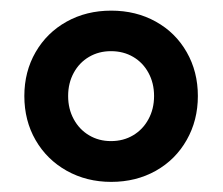

<svg xmlns="http://www.w3.org/2000/svg" viewBox="-20 -748 430 370"><path d="M26.9 -563Q26.9 -609.9 48.6 -647.5Q70.3 -685.1 108.4 -706.3Q146.5 -727.5 194.3 -727.5Q242.2 -727.5 280.3 -706.3Q318.4 -685.1 339.8 -647.5Q361.3 -609.9 361.3 -563Q361.3 -516.1 339.8 -478.3Q318.4 -440.4 280.3 -418.9Q242.2 -397.5 194.3 -397.5Q147 -397.5 108.6 -418.9Q70.3 -440.4 48.6 -478Q26.9 -515.6 26.9 -563ZM276.9 -563Q276.9 -587.9 266.1 -607.7Q255.4 -627.4 236.6 -638.4Q217.8 -649.4 193.8 -649.4Q170.4 -649.4 151.6 -638.4Q132.8 -627.4 122.1 -607.7Q111.3 -587.9 111.3 -563Q111.3 -538.1 122.1 -518.3Q132.8 -498.5 151.6 -487.3Q170.4 -476.1 193.8 -476.1Q217.8 -476.1 236.6 -487.3Q255.4 -498.5 266.1 -518.3Q276.9 -538.1 276.9 -563Z"/></svg>

Font: Reddit Sans SemiBold
Style: Regular
Weight: 600
Designer: Stephen Hutchings
Foundry: Reddit
Version: Version 1.013